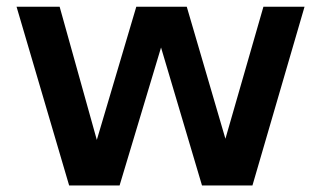

<svg xmlns="http://www.w3.org/2000/svg" viewBox="-20 -566 980 586"><path d="M784 -545.5H909.5L750.5 0H596.5L471.5 -421L345 0H191L30.5 -545.5H162L275.5 -139L396 -545.5H550L668 -142.5Z"/></svg>

Font: Encode Sans Semi Expanded SmBd
Style: Regular
Weight: 600
Width: 6
Designer: Multiple Designers
Foundry: Impallari Type
Version: Version 2.000